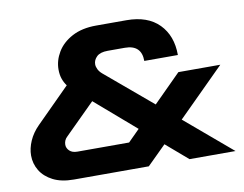

<svg xmlns="http://www.w3.org/2000/svg" viewBox="-77 -822 1183 929"><g transform="rotate(-10 514.0 -357.5)"><path d="M214 0Q153 0 112 -21Q71 -42 50.5 -76Q30 -110 30 -150Q30 -185 46 -221.5Q62 -258 93 -289L259 -455Q247 -471 240 -491Q233 -511 233 -537Q233 -581 257.5 -622Q282 -663 330.5 -689Q379 -715 449 -715H598Q702 -715 758 -658Q814 -601 814 -506H649Q649 -585 567 -585H483Q446 -585 429 -568.5Q412 -552 412 -531Q412 -519 418.5 -506Q425 -493 438 -482L667 -289L802 -424H1008L778 -195L1008 0H782L675 -92L582 0ZM254 -130H508L565 -187L367 -358L220 -212Q210 -203 206 -193Q202 -183 202 -173Q202 -156 215.5 -143Q229 -130 254 -130Z"/></g></svg>

Font: Zen Dots
Style: Regular
Weight: 400
Designer: Yoshimichi Ohira
Foundry: A-1 Corp ZenFonts
Version: Version 1.000; ttfautohint (v1.8.3)